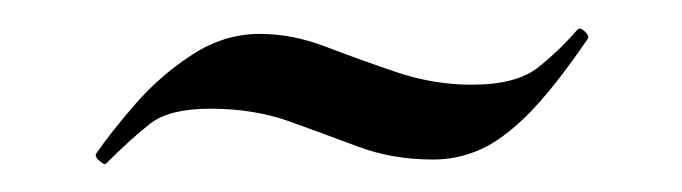

<svg xmlns="http://www.w3.org/2000/svg" viewBox="-20 -262 483 136"><path d="M314 -202Q346 -202 361.5 -214.5Q377 -227 389 -241Q391 -243 394.5 -239.5Q398 -236 396 -234Q372 -199 354 -181Q336 -163 320 -156Q304 -149 287 -149Q258 -149 234 -158Q210 -167 185 -176Q160 -185 129 -185Q100 -185 86.5 -174.5Q73 -164 55 -146Q54 -145 50.5 -148Q47 -151 48 -153Q59 -169 76.5 -189Q94 -209 116.5 -223.5Q139 -238 164 -238Q187 -238 210.5 -229Q234 -220 260.5 -211Q287 -202 314 -202Z"/></svg>

Font: Cormorant Infant Light Medium
Style: Regular
Weight: 500
Version: Version 4.001